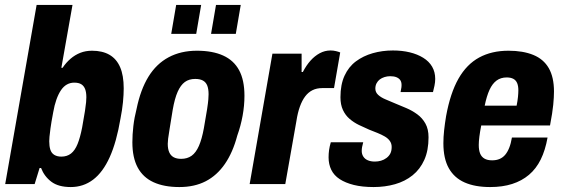

<svg xmlns="http://www.w3.org/2000/svg" viewBox="-20 -744 2277 776"><path d="M266 12Q216 12 187.5 -9.5Q159 -31 146 -65H140L120 0H1L128 -724H273L228 -470H233Q247 -491 265 -506.5Q283 -522 304.5 -530.5Q326 -539 352 -539Q394 -539 422.5 -522.5Q451 -506 465.5 -472.5Q480 -439 480 -387Q480 -362 477 -331Q474 -300 467 -265Q451 -170 423.5 -109Q396 -48 356.5 -18Q317 12 266 12ZM228 -111Q251 -111 267 -123.5Q283 -136 293.5 -162Q304 -188 312 -229Q320 -273 323.5 -296Q327 -319 328 -331Q329 -343 329 -351Q329 -371 324 -384Q319 -397 308.5 -403.5Q298 -410 280 -410Q264 -410 250.5 -402.5Q237 -395 226.5 -379.5Q216 -364 208 -341.5Q200 -319 195 -290Q187 -248 184 -225Q181 -202 180 -191.5Q179 -181 179 -173Q179 -153 183.5 -139Q188 -125 199.5 -118Q211 -111 228 -111Z M705 12Q643 12 600.5 -7.5Q558 -27 536.5 -67Q515 -107 515 -169Q515 -200 519 -234.5Q523 -269 532 -304Q548 -382 580 -434Q612 -486 661.5 -512.5Q711 -539 776 -539Q839 -539 882 -519.5Q925 -500 946.5 -460Q968 -420 968 -357Q968 -317 960.5 -276Q953 -235 939 -196Q921 -128 889 -81.5Q857 -35 811.5 -11.5Q766 12 705 12ZM712 -102Q737 -102 754.5 -114.5Q772 -127 784 -154.5Q796 -182 804 -226Q813 -276 817 -302.5Q821 -329 822 -342Q823 -355 823 -363Q823 -385 817.5 -398.5Q812 -412 800 -418.5Q788 -425 769 -425Q744 -425 727 -412.5Q710 -400 698 -373Q686 -346 678 -300Q670 -250 665.5 -223Q661 -196 659.5 -183.5Q658 -171 658 -163Q658 -142 664 -128.5Q670 -115 682 -108.5Q694 -102 712 -102ZM672 -607 692 -724H793L773 -607ZM833 -607 853 -724H953L933 -607Z M989 0 1081 -527H1199V-453H1204Q1218 -480 1235 -499Q1252 -518 1272.5 -529Q1293 -540 1316 -540Q1327 -540 1337.5 -537.5Q1348 -535 1355 -532L1330 -388H1283Q1260 -388 1243 -379.5Q1226 -371 1213.5 -354.5Q1201 -338 1192 -313Q1183 -288 1178 -255L1133 0Z M1490 12Q1444 12 1410 3.5Q1376 -5 1353 -20Q1330 -35 1319 -57.5Q1308 -80 1308 -108Q1308 -123 1310 -137.5Q1312 -152 1317 -169H1448Q1445 -158 1443.5 -150Q1442 -142 1442 -134Q1442 -121 1448.5 -111Q1455 -101 1467 -96Q1479 -91 1495 -91Q1508 -91 1520 -94.5Q1532 -98 1542 -105.5Q1552 -113 1557.5 -123.5Q1563 -134 1563 -150Q1563 -164 1555.5 -174.5Q1548 -185 1535 -192.5Q1522 -200 1506 -206.5Q1490 -213 1472 -220Q1451 -229 1430.5 -239Q1410 -249 1393 -263.5Q1376 -278 1366 -299.5Q1356 -321 1356 -351Q1356 -402 1372.5 -438Q1389 -474 1418.5 -496Q1448 -518 1486.5 -529Q1525 -540 1568 -540Q1605 -540 1636 -532.5Q1667 -525 1690.5 -510.5Q1714 -496 1726.5 -474.5Q1739 -453 1739 -425Q1739 -412 1736 -397.5Q1733 -383 1730 -372H1599Q1602 -386 1602.5 -391.5Q1603 -397 1603 -400Q1603 -413 1597.5 -420.5Q1592 -428 1582 -432Q1572 -436 1557 -436Q1545 -436 1534 -432.5Q1523 -429 1515 -423Q1507 -417 1502 -407.5Q1497 -398 1497 -386Q1497 -371 1508.5 -360.5Q1520 -350 1538 -342.5Q1556 -335 1577 -326Q1599 -317 1622.5 -307Q1646 -297 1666.5 -282Q1687 -267 1699.5 -244.5Q1712 -222 1712 -189Q1712 -136 1695 -98Q1678 -60 1647.5 -35.5Q1617 -11 1576.5 0.5Q1536 12 1490 12Z M1961 12Q1900 12 1858 -6.5Q1816 -25 1794 -64Q1772 -103 1772 -165Q1772 -190 1775 -217.5Q1778 -245 1783 -275Q1800 -368 1833 -426Q1866 -484 1916.5 -511.5Q1967 -539 2035 -539Q2094 -539 2135.5 -522Q2177 -505 2198 -468.5Q2219 -432 2219 -374Q2219 -352 2216 -320.5Q2213 -289 2203 -237H1925Q1920 -212 1917.5 -192Q1915 -172 1915 -158Q1915 -137 1920.5 -123.5Q1926 -110 1938 -103Q1950 -96 1969 -96Q1986 -96 1999 -101.5Q2012 -107 2021.5 -118Q2031 -129 2038 -146.5Q2045 -164 2049 -188H2193Q2184 -137 2165.5 -99.5Q2147 -62 2118 -37.5Q2089 -13 2050 -0.5Q2011 12 1961 12ZM1939 -317H2068Q2072 -337 2073.5 -352.5Q2075 -368 2075 -379Q2075 -397 2070 -408.5Q2065 -420 2054.5 -425.5Q2044 -431 2028 -431Q2004 -431 1987 -418.5Q1970 -406 1958.5 -381Q1947 -356 1939 -317Z"/></svg>

Font: Archivo Condensed ExtraBold
Style: Italic
Weight: 800
Width: 3
Italic angle: -10°
Designer: Hector Gatti
Foundry: Omnibus-Type
Version: Version 2.001